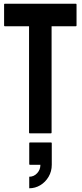

<svg xmlns="http://www.w3.org/2000/svg" viewBox="-20 -716 440 1031"><path d="M140 0Q136 0 136 -4V-575H6Q2 -575 2 -579V-692Q2 -696 6 -696H387Q391 -696 391 -692V-579Q391 -575 387 -575H257V-4Q257 0 253 0ZM137 295V233Q162 233 179.5 214Q197 195 197 169H141Q137 169 137 165V53Q137 49 141 49H254Q258 49 258 53V169Q258 204 241 233Q224 262 196.5 278.5Q169 295 137 295Z"/></svg>

Font: AL Dynamic
Style: Regular
Weight: 400
Version: Version 1.000; ttfautohint (v1.8.2) -l 8 -r 50 -G 200 -x 14 